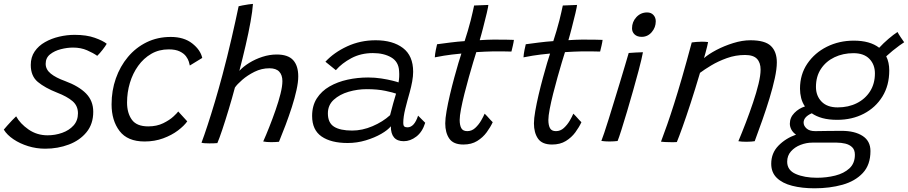

<svg xmlns="http://www.w3.org/2000/svg" viewBox="-56 -742 4781 1011"><path d="M182 41Q135.5 41 92 27.5Q48.5 14 14.8 -8.8Q-19 -31.5 -36 -59.5Q-29.5 -67.5 -17 -81.5Q-4.5 -95.5 8.5 -109.2Q21.5 -123 29 -129.5Q50 -91 94.2 -60.2Q138.5 -29.5 194.5 -29.5Q234.5 -29.5 271.2 -42.5Q308 -55.5 331.2 -81.2Q354.5 -107 354.5 -145.5Q354.5 -185 325.8 -209.5Q297 -234 245 -254Q180.5 -279.5 143.2 -310.5Q106 -341.5 106 -400Q106 -441 126.5 -471Q147 -501 181 -520.2Q215 -539.5 255.8 -549Q296.5 -558.5 337 -558.5Q399.5 -558.5 443 -543Q486.5 -527.5 506 -511.5Q499 -499 484.2 -480Q469.5 -461 456 -448Q435 -463 402.5 -477.2Q370 -491.5 328.5 -491.5Q298 -491.5 264.5 -483Q231 -474.5 207.8 -456Q184.5 -437.5 184.5 -406Q184.5 -376 211.5 -354.2Q238.5 -332.5 286 -315.5Q359 -288.5 397 -249.8Q435 -211 435 -153.5Q435 -89 399.5 -45.8Q364 -2.5 306.2 19.2Q248.5 41 182 41Z M930 -103Q913.5 -79.5 880.8 -54.8Q848 -30 803 -13.5Q758 3 705.5 3Q615.5 3 573.5 -52.2Q531.5 -107.5 531.5 -192.5Q531.5 -265 554 -329Q576.5 -393 617.8 -442.2Q659 -491.5 716.2 -519.5Q773.5 -547.5 843 -547.5Q912.5 -547.5 956 -513.5Q999.5 -479.5 1009 -437L943.5 -397Q942.5 -403 938.5 -416.8Q934.5 -430.5 923.5 -445.5Q912.5 -460.5 890.5 -471.2Q868.5 -482 832 -482Q781 -482 740.5 -458.5Q700 -435 671.5 -395.2Q643 -355.5 628 -305.5Q613 -255.5 613 -202Q613 -147 638.2 -111.8Q663.5 -76.5 724.5 -76.5Q769.5 -76.5 803.5 -93.2Q837.5 -110 857.8 -129Q878 -148 882.5 -155Z M1088.5 11.5Q1072.5 13 1046 13Q1016 13 1005 9.5Q1019 -27.5 1037.2 -83.2Q1055.5 -139 1075.8 -207Q1096 -275 1115.5 -348Q1141 -443.5 1163 -539Q1185 -634.5 1200.5 -709Q1205.5 -710.5 1220.8 -713.5Q1236 -716.5 1252.2 -718.8Q1268.5 -721 1276 -721.5Q1273.5 -684 1263.2 -627Q1253 -570 1237.5 -503.2Q1222 -436.5 1204.5 -369Q1224.5 -391 1256.2 -410.8Q1288 -430.5 1325.8 -442.8Q1363.5 -455 1401 -455Q1460.5 -455 1487.5 -425.5Q1514.5 -396 1514.5 -339.5Q1514.5 -309.5 1505.2 -267.5Q1496 -225.5 1480.8 -178.2Q1465.5 -131 1447.8 -83.8Q1430 -36.5 1413 4.5Q1403.5 5.5 1392.8 6Q1382 6.5 1371 6.5Q1347.5 6.5 1330 3Q1345 -30.5 1362.2 -74Q1379.5 -117.5 1395.2 -162.8Q1411 -208 1421 -248Q1431 -288 1431 -315Q1431 -347 1414.2 -364.8Q1397.5 -382.5 1362.5 -382.5Q1321.5 -382.5 1284.2 -364Q1247 -345.5 1219.5 -321.5Q1192 -297.5 1181 -281Q1166 -224.5 1148.2 -165.8Q1130.5 -107 1114.5 -59.2Q1098.5 -11.5 1088.5 11.5Z M1774.5 11Q1687.5 11 1637.5 -23.2Q1587.5 -57.5 1587.5 -131.5Q1587.5 -185.5 1612.2 -224Q1637 -262.5 1679.2 -286.8Q1721.5 -311 1774 -322.5Q1826.5 -334 1882.5 -334Q1918 -334 1952 -328.8Q1986 -323.5 2010.8 -317.2Q2035.5 -311 2042.5 -308Q2048 -336 2045.5 -368Q2043 -417 2004 -439.8Q1965 -462.5 1907.5 -462.5Q1844.5 -462.5 1794.2 -435.8Q1744 -409 1712.5 -372.5L1657.5 -417Q1703 -466 1772.2 -498Q1841.5 -530 1922 -530Q2012 -530 2065.8 -489.2Q2119.5 -448.5 2119.5 -364Q2119.5 -341 2114.5 -313.2Q2109.5 -285.5 2101.5 -256.5Q2089 -213 2078.2 -169.8Q2067.5 -126.5 2067.5 -95.5Q2067.5 -80.5 2073 -76Q2078.5 -71.5 2089.5 -71.5Q2125.5 -71.5 2145.5 -133L2183 -95.5Q2168 -47 2136.2 -22.8Q2104.5 1.5 2070 1.5Q2002 1.5 2002 -77Q1986.5 -57.5 1951.5 -37.2Q1916.5 -17 1870.2 -3Q1824 11 1774.5 11ZM1798.5 -54.5Q1851.5 -54.5 1905.5 -77.5Q1959.5 -100.5 1998 -135.5Q2007 -171.5 2014.5 -198Q2022 -224.5 2029.5 -249Q2015.5 -254.5 1973.8 -263.5Q1932 -272.5 1875 -272.5Q1826.5 -272.5 1779.5 -258.8Q1732.5 -245 1701.5 -216.8Q1670.5 -188.5 1670.5 -145Q1670.5 -95.5 1702.8 -75Q1735 -54.5 1798.5 -54.5Z M2538.5 -98.5Q2526.5 -72.5 2506.5 -45.2Q2486.5 -18 2456.5 0.5Q2426.5 19 2384 19Q2331.5 19 2310 -12Q2288.5 -43 2288.5 -92.5Q2288.5 -117.5 2295.5 -157.5Q2302.5 -197.5 2313.2 -243.2Q2324 -289 2336 -333Q2348 -377 2358 -410.8Q2368 -444.5 2373.5 -460Q2319.5 -455 2281.5 -448.8Q2243.5 -442.5 2233.5 -440Q2234.5 -457.5 2239 -479.8Q2243.5 -502 2245.5 -509Q2274.5 -513 2314.2 -518Q2354 -523 2390.5 -525.5Q2399 -551 2407.2 -579.2Q2415.5 -607.5 2422.5 -634.5Q2428 -657 2432.8 -677.8Q2437.5 -698.5 2440.5 -713L2515.5 -716Q2515.5 -709.5 2507 -672.5Q2498.5 -635.5 2487 -592.5Q2483 -577.5 2478.8 -561.5Q2474.5 -545.5 2470 -530.5Q2484.5 -531.5 2506.8 -532.5Q2529 -533.5 2543 -533.5Q2579.5 -534 2612 -533Q2644.5 -532 2650 -532Q2649 -521.5 2644.5 -501.8Q2640 -482 2637 -470.5Q2632 -470.5 2602.5 -471.2Q2573 -472 2543.5 -471.5Q2522.5 -471 2497.5 -470Q2472.5 -469 2452 -467.5Q2446 -449 2435.5 -414Q2425 -379 2412.8 -335.5Q2400.5 -292 2389.5 -248.2Q2378.5 -204.5 2371.5 -167.8Q2364.5 -131 2364.5 -110.5Q2364.5 -83 2373 -67.2Q2381.5 -51.5 2404.5 -51.5Q2428 -51.5 2446 -68Q2464 -84.5 2476.8 -106.2Q2489.5 -128 2496 -143.5Q2499.5 -141 2508.5 -130.8Q2517.5 -120.5 2526.8 -110.5Q2536 -100.5 2538.5 -98.5Z M3005.5 -98.5Q2993.5 -72.5 2973.5 -45.2Q2953.5 -18 2923.5 0.5Q2893.5 19 2851 19Q2798.5 19 2777 -12Q2755.5 -43 2755.5 -92.5Q2755.5 -117.5 2762.5 -157.5Q2769.5 -197.5 2780.2 -243.2Q2791 -289 2803 -333Q2815 -377 2825 -410.8Q2835 -444.5 2840.5 -460Q2786.5 -455 2748.5 -448.8Q2710.5 -442.5 2700.5 -440Q2701.5 -457.5 2706 -479.8Q2710.5 -502 2712.5 -509Q2741.5 -513 2781.2 -518Q2821 -523 2857.5 -525.5Q2866 -551 2874.2 -579.2Q2882.5 -607.5 2889.5 -634.5Q2895 -657 2899.8 -677.8Q2904.5 -698.5 2907.5 -713L2982.5 -716Q2982.5 -709.5 2974 -672.5Q2965.5 -635.5 2954 -592.5Q2950 -577.5 2945.8 -561.5Q2941.5 -545.5 2937 -530.5Q2951.5 -531.5 2973.8 -532.5Q2996 -533.5 3010 -533.5Q3046.5 -534 3079 -533Q3111.5 -532 3117 -532Q3116 -521.5 3111.5 -501.8Q3107 -482 3104 -470.5Q3099 -470.5 3069.5 -471.2Q3040 -472 3010.5 -471.5Q2989.5 -471 2964.5 -470Q2939.5 -469 2919 -467.5Q2913 -449 2902.5 -414Q2892 -379 2879.8 -335.5Q2867.5 -292 2856.5 -248.2Q2845.5 -204.5 2838.5 -167.8Q2831.5 -131 2831.5 -110.5Q2831.5 -83 2840 -67.2Q2848.5 -51.5 2871.5 -51.5Q2895 -51.5 2913 -68Q2931 -84.5 2943.8 -106.2Q2956.5 -128 2963 -143.5Q2966.5 -141 2975.5 -130.8Q2984.5 -120.5 2993.8 -110.5Q3003 -100.5 3005.5 -98.5Z M3323 -548Q3299 -548 3285.5 -560.8Q3272 -573.5 3272 -593Q3272 -627 3295 -651.8Q3318 -676.5 3351.5 -676.5Q3372.5 -676.5 3384.8 -663Q3397 -649.5 3397 -630Q3397 -597.5 3375.8 -572.8Q3354.5 -548 3323 -548ZM3196 0.5Q3188.5 1.5 3176.5 2.2Q3164.5 3 3152.5 3Q3129.5 3 3110.5 0Q3115 -11 3125.5 -41.8Q3136 -72.5 3149.5 -116.2Q3163 -160 3178.2 -209.5Q3193.5 -259 3208.2 -307.5Q3223 -356 3235 -396.8Q3247 -437.5 3254.5 -463Q3267 -464 3292.2 -465.5Q3317.5 -467 3329.5 -467Q3327.5 -454.5 3321.2 -428Q3315 -401.5 3306.5 -369.5Q3294 -322.5 3278 -266Q3262 -209.5 3245.8 -154.8Q3229.5 -100 3216.2 -58.2Q3203 -16.5 3196 0.5Z M3508 6Q3500 6.5 3489.5 6.8Q3479 7 3468.5 6.5Q3457.5 6.5 3444.8 5.8Q3432 5 3424.5 4Q3440.5 -38 3457.2 -86Q3474 -134 3493.2 -194.5Q3512.5 -255 3535.5 -334.5Q3558.5 -414 3586.5 -518.5Q3597 -520 3610.8 -521.2Q3624.5 -522.5 3639.5 -522.5Q3648.5 -522.5 3657.5 -522Q3666.5 -521.5 3672.5 -520.5Q3671.5 -515 3667.8 -498.5Q3664 -482 3659 -464.2Q3654 -446.5 3651 -436Q3675 -457 3716.2 -478.8Q3757.5 -500.5 3805 -515.2Q3852.5 -530 3895.5 -530Q3972 -530 4003.2 -500Q4034.5 -470 4034.5 -413.5Q4034.5 -379 4023.8 -329.8Q4013 -280.5 3995.8 -223.8Q3978.5 -167 3958 -109Q3937.5 -51 3918 1.5Q3911.5 2.5 3899.8 3.5Q3888 4.5 3875 4.5Q3847.5 4.5 3832 1.5Q3851 -43.5 3871.2 -96.2Q3891.5 -149 3909.2 -201.8Q3927 -254.5 3938 -299.8Q3949 -345 3949 -375.5Q3949 -412 3930 -432.2Q3911 -452.5 3867 -452.5Q3817.5 -452.5 3771.5 -436Q3725.5 -419.5 3689 -397.5Q3652.5 -375.5 3630 -358.5Q3604.5 -272.5 3580.8 -199.5Q3557 -126.5 3538 -73.5Q3519 -20.5 3508 6Z M4233 249.5Q4166.5 249.5 4115 236.2Q4063.5 223 4034.2 194.5Q4005 166 4005 120.5Q4005 64 4042.8 25.2Q4080.5 -13.5 4135.5 -33Q4118.5 -45 4110.8 -60.2Q4103 -75.5 4103 -90.5Q4103 -123 4126.8 -147.2Q4150.5 -171.5 4182.5 -181.5Q4168.5 -202 4162.5 -226Q4156.5 -250 4156.5 -275Q4156.5 -350 4195.2 -407Q4234 -464 4298.2 -496Q4362.5 -528 4440 -528Q4525 -528 4573.5 -490.5Q4595.5 -514.5 4622.5 -537.5Q4649.5 -560.5 4670 -573.5Q4674.5 -564 4686.5 -546.2Q4698.5 -528.5 4705 -519.5Q4696.5 -514.5 4679.8 -502.2Q4663 -490 4644.2 -474.8Q4625.5 -459.5 4610.5 -445.5Q4626.5 -413.5 4626.5 -371Q4626.5 -292 4590.5 -233.8Q4554.5 -175.5 4492.5 -143.2Q4430.5 -111 4352.5 -111Q4307.5 -111 4274.2 -120.2Q4241 -129.5 4218.5 -145.5Q4175.5 -126.5 4175.5 -96.5Q4175.5 -79.5 4191 -65.5Q4206.5 -51.5 4236.5 -51.5Q4267.5 -52 4303.8 -52.5Q4340 -53 4375.5 -53Q4445 -53 4486.2 -26.2Q4527.5 0.5 4527.5 53.5Q4527.5 126 4487.2 169Q4447 212 4380.2 230.8Q4313.5 249.5 4233 249.5ZM4355 -176.5Q4411.5 -176.5 4455.8 -198.8Q4500 -221 4525.5 -261.2Q4551 -301.5 4551 -355.5Q4551 -402 4522 -432Q4493 -462 4438 -462Q4383 -462 4338 -440.5Q4293 -419 4266.8 -379.2Q4240.5 -339.5 4240.5 -284.5Q4240.5 -237.5 4270 -207Q4299.5 -176.5 4355 -176.5ZM4246 194Q4296.5 194 4342.2 182.5Q4388 171 4416.8 144.5Q4445.5 118 4445.5 73Q4445.5 47 4431.2 33.2Q4417 19.5 4395 14.2Q4373 9 4350 9H4221.5Q4190 9 4159.5 20.8Q4129 32.5 4109 55Q4089 77.5 4089 109.5Q4089 154.5 4134.5 174.2Q4180 194 4246 194Z"/></svg>

Font: Grandstander Light
Style: Italic
Weight: 300
Italic angle: -15°
Designer: Tyler Finck
Foundry: Etcetera Type Co
Version: Version 1.200; ttfautohint (v1.8.3)